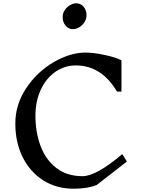

<svg xmlns="http://www.w3.org/2000/svg" viewBox="-20 -1125 857 1165"><path d="M717 -759V-569H690Q596 -728 440 -728Q371 -728 315 -688.5Q259 -649 227 -579.5Q195 -510 195 -423Q195 -323 226 -239.5Q257 -156 321.5 -106Q386 -56 481 -56Q564 -56 722 -190L750 -145L566 -2Q530 11 496.5 15.5Q463 20 425 20Q322 20 242 -31Q162 -82 117.5 -171.5Q73 -261 73 -375Q73 -492 140 -591.5Q207 -691 307 -748.5Q407 -806 498 -806Q549 -806 617.5 -791Q686 -776 717 -759ZM505 -1032Q505 -1010 492.5 -990.5Q480 -971 460.5 -959.5Q441 -948 423 -948Q396 -948 378 -969.5Q360 -991 360 -1022Q360 -1044 372.5 -1063Q385 -1082 404.5 -1093.5Q424 -1105 442 -1105Q470 -1105 487.5 -1084Q505 -1063 505 -1032Z"/></svg>

Font: Inknut Antiqua Light
Style: Regular
Weight: 300
Designer: Claus Eggers Sørensen
Foundry: Claus Eggers Sørensen
Version: Version 1.003; ttfautohint (v1.8.2) -l 8 -r 50 -G 200 -x 14 